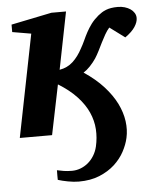

<svg xmlns="http://www.w3.org/2000/svg" viewBox="-51 -544 641 787"><g transform="rotate(-5 269.5 -150.5)"><path d="M299.8 -244.1Q348.1 -211.9 380.6 -176Q413.1 -140.1 431.2 -103.5Q449.2 -66.9 454.1 -30.8Q459 5.4 451.7 37.6Q445.8 64.9 430.4 93.5Q415 122.1 389.4 145.5Q363.8 168.9 327.1 184.1Q290.5 199.2 241.7 199.2Q231.4 199.2 220 198Q208.5 196.8 197.3 194.6Q186 192.4 175.3 189.9Q164.6 187.5 156.2 184.6Q156.2 177.2 156 166.3Q155.8 155.3 156.2 145Q168.9 147.9 184.1 150.4Q199.2 152.8 217.8 152.8Q235.4 152.8 252.4 146.5Q269.5 140.1 283.7 128.4Q297.9 116.7 308.3 99.9Q318.8 83 323.7 62.5Q332 26.9 329.8 -8.5Q327.6 -43.9 312.5 -77.9Q297.4 -111.8 267.6 -144Q237.8 -176.3 190.9 -205.1L148.9 0H16.1L100.1 -421.9L22.9 -435.1V-465.8L189.9 -500H250L203.1 -264.2Q235.4 -269.5 258.1 -290.5Q280.8 -311.5 297.9 -344.2Q306.6 -359.4 314 -375.7Q321.3 -392.1 330.1 -408.4Q338.9 -424.8 350.8 -440.9Q362.8 -457 380.9 -472.2Q388.7 -478.5 396.7 -483.6Q404.8 -488.8 414.3 -492.4Q423.8 -496.1 435.5 -498Q447.3 -500 462.9 -500Q478 -500 491.2 -496.1Q504.4 -492.2 514.4 -485.4Q524.4 -478.5 530.3 -469Q536.1 -459.5 536.1 -448.2Q536.1 -431.2 523.4 -411.9Q510.7 -392.6 482.9 -373L420.9 -418.9Q410.6 -407.2 401.9 -391.8Q393.1 -376.5 385 -360.1Q377 -343.8 368.9 -327.6Q360.8 -311.5 352.1 -297.9Q340.8 -281.2 327.4 -267.1Q314 -252.9 299.8 -244.1Z"/></g></svg>

Font: Charis SIL CyrE
Style: Bold Italic
Weight: 700
Italic angle: -11°
Foundry: SIL International
Version: Version 5.000